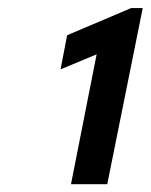

<svg xmlns="http://www.w3.org/2000/svg" viewBox="-20 -910 381 486"><path d="M224.6 -772.5 133.3 -734.4 149.9 -820.8 312 -889.6H341.3L251.5 -443.8H159.7Z"/></svg>

Font: Reddit Sans Fudge SmBold Italic
Style: Regular
Weight: 600
Italic angle: -11.25°
Designer: Stephen Hutchings
Version: Version 1.013